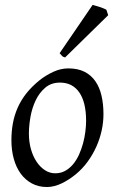

<svg xmlns="http://www.w3.org/2000/svg" viewBox="-20 -732 462 772"><path d="M326.2 -246.1Q326.2 -320.8 298.8 -360.4Q271.5 -399.9 221.2 -399.9Q186 -399.9 162.1 -379.6Q138.2 -359.4 123.5 -328.6Q108.9 -297.9 102.5 -262Q96.2 -226.1 96.2 -194.8Q96.2 -162.1 104.2 -133.1Q112.3 -104 126.7 -82.3Q141.1 -60.5 160.4 -47.9Q179.7 -35.2 202.1 -35.2Q224.6 -35.2 242.4 -45.2Q260.3 -55.2 274.2 -72Q288.1 -88.9 297.9 -110.6Q307.6 -132.3 314 -155.8Q320.3 -179.2 323.2 -202.6Q326.2 -226.1 326.2 -246.1ZM396 -272.9Q396 -240.2 388.7 -206.8Q381.3 -173.3 367.2 -141.8Q353 -110.4 332.3 -81.8Q311.5 -53.2 284.2 -30.8Q271.5 -20.5 257.3 -11.2Q243.2 -2 228.5 5.1Q213.9 12.2 198.7 16.1Q183.6 20 168.9 20Q134.8 20 108.2 5.6Q81.5 -8.8 63.2 -33.9Q44.9 -59.1 35.4 -93.5Q25.9 -127.9 25.9 -168Q25.9 -203.1 31.7 -235.6Q37.6 -268.1 50.8 -298.3Q64 -328.6 85.9 -356.4Q107.9 -384.3 140.1 -410.2Q165 -429.7 194.8 -443.4Q224.6 -457 254.9 -457Q293 -457 319.8 -443.4Q346.7 -429.7 363.5 -405.3Q380.4 -380.9 388.2 -347.2Q396 -313.5 396 -272.9ZM415 -670.9 241.7 -501Q233.9 -502.9 230.2 -506.3Q226.6 -509.8 219.7 -518.1L352.5 -712.4Q357.4 -710.9 365 -708.7Q372.6 -706.5 380.9 -703.9Q389.2 -701.2 396.5 -698.2Q403.8 -695.3 407.7 -692.9Z"/></svg>

Font: Gentium Basic
Style: Italic
Weight: 400
Italic angle: -8°
Designer: J. Victor Gaultney and Annie Olsen
Foundry: SIL International
Version: Version 1.102; 2013; Maintenance release